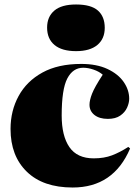

<svg xmlns="http://www.w3.org/2000/svg" viewBox="-20 -822 615 856"><path d="M304 14Q172 14 99.5 -56.5Q27 -127 27 -247Q27 -328 63 -394Q99 -460 169 -498.5Q239 -537 342 -537Q411 -537 459 -514.5Q507 -492 531.5 -456.5Q556 -421 556 -382Q556 -363 546.5 -342Q537 -321 516 -306.5Q495 -292 461 -292Q423 -292 401 -309.5Q379 -327 379 -355Q379 -375 390.5 -404.5Q402 -434 438 -489Q422 -503 397.5 -511.5Q373 -520 351 -520Q305 -520 280 -472Q255 -424 255 -307Q255 -216 289.5 -166Q324 -116 398 -116Q444 -116 479.5 -129.5Q515 -143 552 -167L560 -160Q486 14 304 14ZM319 -594Q256 -594 223 -621.5Q190 -649 190 -699Q190 -747 222 -774.5Q254 -802 319 -802Q386 -802 416.5 -775Q447 -748 447 -698Q447 -649 414 -621.5Q381 -594 319 -594Z"/></svg>

Font: Display Black
Style: Regular
Weight: 900
Designer: Latin by Veronika Burian and Jose Scaglione. Greek by Irene Vlachou. Cyrillic by Vera Evstafieva.
Foundry: TypeTogether
Version: Version 3.002